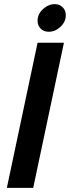

<svg xmlns="http://www.w3.org/2000/svg" viewBox="-20 -905 337 925"><path d="M161 -805Q161 -837 187 -861Q213 -885 244 -885Q267 -885 282 -870Q297 -855 297 -832Q297 -800 271.5 -776Q246 -752 215 -752Q191 -752 176 -767Q161 -782 161 -805ZM161 -699H288L140 0H13Z"/></svg>

Font: Prompt Medium
Style: Italic
Weight: 500
Italic angle: -12°
Designer: Katatrad Team
Foundry: CadsonDemak
Version: Version 1.001